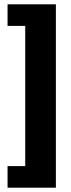

<svg xmlns="http://www.w3.org/2000/svg" viewBox="-20 -700 329 890"><path d="M15 170V70H97V-580H15V-680H239V170Z"/></svg>

Font: Gemunu Libre ExtraBold
Style: Regular
Weight: 800
Designer: Puspanada Ekanayake, Sola Matas, Pathum Egodawatta, Kosala Senevirathne
Foundry: mooniak
Version: Version 1.100